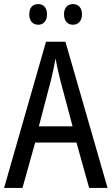

<svg xmlns="http://www.w3.org/2000/svg" viewBox="-20 -919 547 939"><path d="M123 -849C123 -815 142 -798 167 -798C191 -798 210 -815 210 -849C210 -883 191 -899 167 -899C142 -899 123 -884 123 -849ZM293 -849C293 -815 312 -798 337 -798C361 -798 381 -815 381 -849C381 -883 361 -899 337 -899C313 -899 293 -884 293 -849ZM416 0H506L300 -715H205L0 0H90L152 -222H354ZM274 -530 335 -301H170L230 -530C238 -562 246 -600 252 -634C256 -605 267 -560 274 -530Z"/></svg>

Font: Noto Sans Ethiopic Condensed
Style: Regular
Weight: 400
Width: 3
Designer: Monotype Design Team
Foundry: Monotype Imaging Inc.
Version: Version 2.102